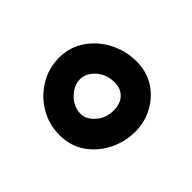

<svg xmlns="http://www.w3.org/2000/svg" viewBox="-76 -447 513 513"><g transform="rotate(45 180.0 -190.5)"><path d="M38.1 -192.9Q38.1 -234.4 60.1 -265.9Q82 -297.4 116.9 -315.2Q151.9 -333 191.4 -333Q230 -333 259.3 -314.5Q288.6 -295.9 305.4 -264.9Q322.3 -233.9 322.3 -197.3Q322.3 -159.7 305.2 -125.2Q288.1 -90.8 257.3 -69.3Q226.6 -47.9 185.5 -47.9Q145 -47.9 111.6 -67.6Q78.1 -87.4 58.1 -120.6Q38.1 -153.8 38.1 -192.9ZM118.2 -192.9Q118.2 -168.9 138.4 -148.4Q158.7 -127.9 185.5 -127.9Q205.1 -127.9 223.1 -147.5Q241.2 -167 241.2 -197.3Q241.2 -223.1 227.1 -237.5Q212.9 -252 191.4 -252Q158.7 -252 138.4 -233.2Q118.2 -214.4 118.2 -192.9Z"/></g></svg>

Font: Mikhak SemiBold
Style: Regular
Weight: 600
Designer: Amin Abedi
Version: Version 3.3